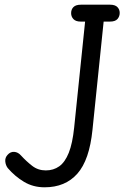

<svg xmlns="http://www.w3.org/2000/svg" viewBox="-20 -792 570 818"><path d="M170 6Q121 6 82 -17.5Q43 -41 13 -76Q4 -88 2.5 -104Q1 -120 12 -132Q24 -146 40.5 -145Q57 -144 70 -129Q92 -105 117 -85.5Q142 -66 175 -66Q208 -66 232.5 -83.5Q257 -101 273 -141Q289 -181 296 -249L350 -772H429L374 -239Q361 -110 309.5 -52Q258 6 170 6ZM324 -700Q303 -700 293 -710.5Q283 -721 283 -736Q283 -752 293 -762Q303 -772 325 -772H449Q470 -772 480 -762Q490 -752 490 -737Q490 -722 480.5 -711Q471 -700 448 -700Z"/></svg>

Font: Edu SA Beginner Medium
Style: Regular
Weight: 500
Version: Version 1.003